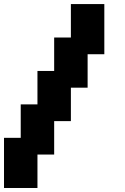

<svg xmlns="http://www.w3.org/2000/svg" viewBox="-20 -937 623 957"><path d="M0 0V-250H83.3V-416.7H166.7V-583.3H250V-750H333.3V-916.7H500V-666.7H416.7V-500H333.3V-333.3H250V-166.7H166.7V0Z"/></svg>

Font: Galmuri11 Bold
Style: Regular
Weight: 700
Designer: Lee Minseo (quiple)
Version: Version 2.397;hotconv 1.1.1;makeotfexe 2.6.0 DEVELOPMENT